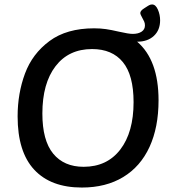

<svg xmlns="http://www.w3.org/2000/svg" viewBox="-20 -834 771 861"><path d="M59 -312Q59 -415 92 -504Q125 -593 202 -650Q279 -707 402 -707Q430 -707 454.5 -703.5Q479 -700 513 -692Q557 -682 575 -682Q600 -682 615 -692Q630 -702 630 -720Q630 -730 626.5 -737.5Q623 -745 617 -756Q609 -770 609 -775Q609 -786 627 -797L641 -806Q642 -807 648.5 -810.5Q655 -814 662 -814Q678 -814 688 -791Q698 -768 698 -743Q698 -699 670 -673Q642 -647 595 -647Q691 -565 691 -384Q691 -263 650.5 -175Q610 -87 532.5 -40Q455 7 347 7Q208 7 133.5 -73Q59 -153 59 -312ZM579 -376Q579 -497 531 -555.5Q483 -614 393 -614Q288 -614 229 -537Q170 -460 170 -325Q170 -204 218.5 -145Q267 -86 355 -86Q460 -86 519.5 -163.5Q579 -241 579 -376Z"/></svg>

Font: Asap-MediumItalic
Style: Italic
Weight: 500
Italic angle: -6°
Designer: Pablo Cosgaya
Foundry: Omnibus-Type
Version: Version 2.000; ttfautohint (v1.8)